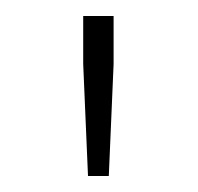

<svg xmlns="http://www.w3.org/2000/svg" viewBox="-20 -714 248 240"><path d="M90 -494 84 -634V-694H122V-634L116 -494Z"/></svg>

Font: Source Sans 3 Variable
Style: Regular
Weight: 200
Designer: Paul D. Hunt
Foundry: Adobe Systems Incorporated
Version: Version 3.026